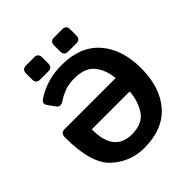

<svg xmlns="http://www.w3.org/2000/svg" viewBox="-236 -1028 1201 1201"><g transform="rotate(-45 364.5 -427.5)"><path d="M189 -747.1Q154.8 -747.1 154.8 -783.7V-835.4Q154.8 -872.1 189 -872.1H263.2Q297.4 -872.1 297.4 -835.4V-783.7Q297.4 -747.1 263.2 -747.1ZM437 -747.1Q402.8 -747.1 402.8 -783.7V-835.4Q402.8 -872.1 437 -872.1H511.2Q545.4 -872.1 545.4 -835.4V-783.7Q545.4 -747.1 511.2 -747.1ZM43.9 -380.4Q43.9 -419.9 78.6 -419.9H530.3Q524.4 -496.6 482.7 -549.1Q440.9 -601.6 346.2 -601.6Q291.5 -601.6 254.4 -585.9Q217.3 -570.3 196.3 -555.2Q161.6 -530.8 142.1 -557.6L108.4 -604Q88.4 -631.8 120.6 -651.9Q174.3 -685.5 229.2 -701.2Q284.2 -716.8 350.1 -716.8Q513.7 -716.8 600.6 -617.7Q687.5 -518.6 687.5 -350.1Q687.5 -181.6 600.8 -82.5Q514.2 16.6 349.6 16.6Q225.6 16.6 134.8 -66.4Q43.9 -149.4 43.9 -380.4ZM198.2 -298.8Q198.2 -196.3 237.5 -147.5Q276.9 -98.6 354 -98.6Q452.6 -98.6 491.5 -162.8Q530.3 -227.1 533.2 -298.8Z"/></g></svg>

Font: Istok
Style: Bold
Weight: 700
Designer: Andrey V. Panov
Foundry: Andrey V. Panov
Version: Version 1.0.1